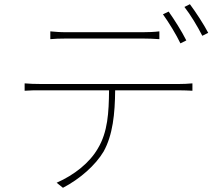

<svg xmlns="http://www.w3.org/2000/svg" viewBox="-20 -856 1040 912"><path d="M219 -707V-670C240 -672 263 -673 295 -673H658C681 -673 712 -672 737 -670V-707C713 -704 681 -703 658 -703H293C262 -703 244 -705 219 -707ZM97 -460V-425C124 -427 144 -427 175 -427H498C497 -322 492 -229 445 -151C406 -83 333 -25 249 12L279 36C360 -6 434 -72 472 -136C516 -215 526 -316 527 -427H829C850 -427 875 -426 894 -425V-460C872 -458 850 -457 829 -457H175C144 -457 122 -458 97 -460ZM781 -801 754 -788C781 -751 818 -690 837 -650L865 -664C843 -708 806 -766 781 -801ZM882 -836 856 -823C885 -786 918 -731 941 -686L969 -700C949 -739 909 -800 882 -836Z"/></svg>

Font: Source Han Sans JP ExtraLight
Style: Regular
Weight: 250
Designer: Ryoko NISHIZUKA 西塚涼子 (kana, bopomofo & ideographs); Paul D. Hunt (Latin, Greek & Cyrillic); Sandoll Communications 산돌커뮤니
Foundry: Adobe
Version: Version 2.001;hotconv 1.0.107;makeotfexe 2.5.65593